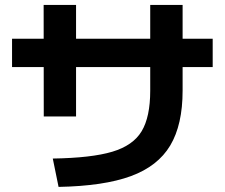

<svg xmlns="http://www.w3.org/2000/svg" viewBox="-20 -749 904 773"><path d="M584.8 -384V-729.2H715.2V-384Q715.2 -246.8 665.4 -163.3Q615.5 -79.8 506.7 -39.8Q397.8 0.1 215.8 3.5L192.5 -110.7Q348.5 -113.1 432.2 -138.2Q515.9 -163.3 550.3 -220.7Q584.8 -278.1 584.8 -384ZM155.7 -729.2H286.2V-280H156.2ZM28.5 -593.1H836.3V-479.1H28.5Z"/></svg>

Font: Pretendard GOV Variable
Style: Regular
Weight: 400
Designer: Base glyphs from Inter by Rasmus Andersson; Hangul glyphs from Noto Sans CJK(Source Han Sans) by Jang Soo-young and Kang
Foundry: Kil Hyung-jin
Version: Version 1.307;Glyphs 3.2 (3192)